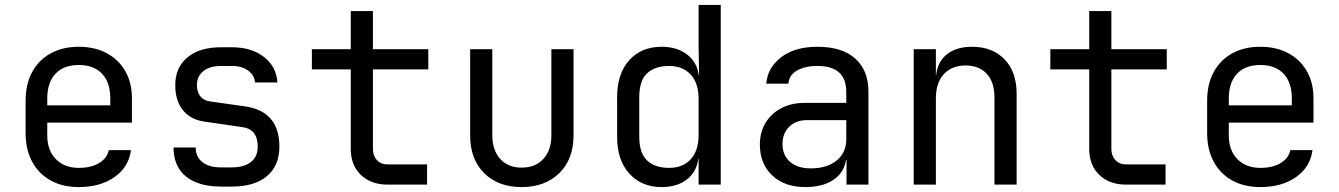

<svg xmlns="http://www.w3.org/2000/svg" viewBox="-20 -750 5440 780"><path d="M300 10Q235 10 186.5 -16.5Q138 -43 111 -92.5Q84 -142 84 -210V-340Q84 -409 111 -458Q138 -507 186.5 -533.5Q235 -560 300 -560Q365 -560 413.5 -534Q462 -508 489 -461Q516 -414 516 -350V-252H172V-200Q172 -139 207 -103.5Q242 -68 300 -68Q350 -68 382.5 -87.5Q415 -107 422 -140H512Q503 -71 445 -30.5Q387 10 300 10ZM428 -313V-350Q428 -415 394.5 -450.5Q361 -486 300 -486Q239 -486 205.5 -450.5Q172 -415 172 -350V-322H435Z M878 8Q817 8 773.5 -10.5Q730 -29 707.5 -64.5Q685 -100 685 -151H775Q775 -113 802 -91.5Q829 -70 878 -70H922Q972 -70 999.5 -92Q1027 -114 1027 -154Q1027 -190 1011 -210Q995 -230 962 -234L810 -256Q754 -264 723 -302.5Q692 -341 692 -404Q692 -476 741.5 -517Q791 -558 878 -558H922Q1002 -558 1052.5 -518.5Q1103 -479 1107 -415H1016Q1014 -444 988.5 -463Q963 -482 922 -482H878Q832 -482 806 -461Q780 -440 780 -404Q780 -376 793.5 -359Q807 -342 833 -338L975 -318Q1045 -308 1080 -267Q1115 -226 1115 -154Q1115 -77 1064.5 -34.5Q1014 8 922 8Z M1555 0Q1487 0 1446 -39.5Q1405 -79 1405 -145V-468H1247V-550H1405V-705H1495V-550H1720V-468H1495V-145Q1495 -117 1511.5 -99.5Q1528 -82 1555 -82H1715V0Z M2099 10Q2004 10 1947 -46.5Q1890 -103 1890 -200V-550H1980V-200Q1980 -140 2012 -104.5Q2044 -69 2099 -69Q2155 -69 2187.5 -104.5Q2220 -140 2220 -200V-550H2310V-200Q2310 -103 2252 -46.5Q2194 10 2099 10Z M2668 10Q2586 10 2536.5 -45Q2487 -100 2487 -194V-355Q2487 -450 2536 -505Q2585 -560 2668 -560Q2736 -560 2778 -523Q2820 -486 2820 -424L2800 -445H2820L2818 -570V-730H2908V0H2818V-105H2800L2818 -126Q2818 -63 2777 -26.5Q2736 10 2668 10ZM2698 -68Q2754 -68 2786 -103Q2818 -138 2818 -200V-350Q2818 -412 2786 -447Q2754 -482 2698 -482Q2641 -482 2609 -452.5Q2577 -423 2577 -355V-195Q2577 -128 2609 -98Q2641 -68 2698 -68Z M3252 10Q3167 10 3117 -37.5Q3067 -85 3067 -162Q3067 -213 3090 -251Q3113 -289 3154 -310.5Q3195 -332 3248 -332H3418V-375Q3418 -429 3389 -455.5Q3360 -482 3301 -482Q3249 -482 3217 -463Q3185 -444 3183 -410H3093Q3098 -475 3153.5 -517.5Q3209 -560 3301 -560Q3401 -560 3454.5 -512Q3508 -464 3508 -378V0H3419V-100H3404L3418 -120Q3418 -80 3398 -51Q3378 -22 3341 -6Q3304 10 3252 10ZM3274 -66Q3340 -66 3379 -98Q3418 -130 3418 -185V-262H3258Q3214 -262 3186.5 -235.5Q3159 -209 3159 -165Q3159 -119 3189.5 -92.5Q3220 -66 3274 -66Z M3692 0V-550H3782V-445H3801L3782 -424Q3782 -489 3821 -524.5Q3860 -560 3929 -560Q4012 -560 4061 -509Q4110 -458 4110 -370V0H4020V-354Q4020 -417 3988.5 -450.5Q3957 -484 3903 -484Q3847 -484 3814.5 -449Q3782 -414 3782 -350V0Z M4555 0Q4487 0 4446 -39.5Q4405 -79 4405 -145V-468H4247V-550H4405V-705H4495V-550H4720V-468H4495V-145Q4495 -117 4511.5 -99.5Q4528 -82 4555 -82H4715V0Z M5100 10Q5035 10 4986.5 -16.5Q4938 -43 4911 -92.5Q4884 -142 4884 -210V-340Q4884 -409 4911 -458Q4938 -507 4986.5 -533.5Q5035 -560 5100 -560Q5165 -560 5213.5 -534Q5262 -508 5289 -461Q5316 -414 5316 -350V-252H4972V-200Q4972 -139 5007 -103.5Q5042 -68 5100 -68Q5150 -68 5182.5 -87.5Q5215 -107 5222 -140H5312Q5303 -71 5245 -30.5Q5187 10 5100 10ZM5228 -313V-350Q5228 -415 5194.5 -450.5Q5161 -486 5100 -486Q5039 -486 5005.5 -450.5Q4972 -415 4972 -350V-322H5235Z"/></svg>

Font: JetBrains Mono
Style: Regular
Weight: 400
Monospace: yes
Designer: Philipp Nurullin, Konstantin Bulenkov
Foundry: JetBrains
Version: Version 2.305